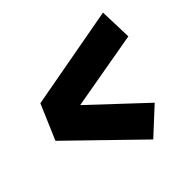

<svg xmlns="http://www.w3.org/2000/svg" viewBox="-121 -685 685 704"><g transform="rotate(-30 221.0 -332.5)"><path d="M405 -580 442 -458 163 -328 404 -199 332 -85 19 -260 40 -407Z"/></g></svg>

Font: Fira Sans Extra Condensed ExtraBold
Style: Italic
Weight: 800
Width: 3
Italic angle: -8°
Designer: Carrois Corporate & Edenspiekermann AG
Foundry: Carrois Corporate GbR & Edenspiekermann AG
Version: Version 4.203